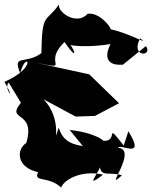

<svg xmlns="http://www.w3.org/2000/svg" viewBox="-45 -790 714 863"><path d="M348 -108C370 -156 251 -104 219 -217C185 -115 245 -248 150 -344L295 -266L382 -269L490 -326L356 -456L112 -509C287 -474 140 -501 245 -601C329 -479 270 -622 246 -601C255 -579 362 -577 452 -592C452 -592 394 -492 507 -499L611 -583C644 -535 539 -531 585 -618C631 -581 539 -643 439 -661C484 -626 414 -739 349 -728C301 -674 213 -734 220 -770C161 -685 144 -739 141 -551C69 -498 9 -549 46 -461C72 -567 130 -490 -25 -422C33 -322 -32 -393 -6 -419L49 -328C-22 -242 118 -297 73 -147C30 -121 25 -39 126 -16C104 32 170 -2 230 53C240 21 317 -28 418 -5C309 80 443 -58 409 -81C389 20 440 -23 503 -2C414 81 580 -118 485 -126C496 -147 613 -69 532 -200L511 -136C413 -261 507 -131 394 -162C456 -128 414 -191 268 -206Z"/></svg>

Font: Asimov Silicon
Style: Regular
Weight: 400
Designer: Google
Version: Version 2.000980; 2014